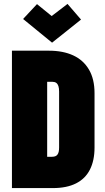

<svg xmlns="http://www.w3.org/2000/svg" viewBox="-20 -961 539 981"><path d="M394 -861 325 -941 244 -879 169 -940 98 -864 246 -743ZM230 -702H41V0H250Q321 0 368.5 -24Q416 -48 439.5 -94.5Q463 -141 463 -207V-485Q463 -557 434.5 -605.5Q406 -654 354 -678Q302 -702 230 -702ZM246 -160H221V-543H248Q260 -543 267.5 -537.5Q275 -532 278.5 -521Q282 -510 282 -493V-208Q282 -195 280 -186Q278 -177 273.5 -171Q269 -165 262 -162.5Q255 -160 246 -160Z"/></svg>

Font: Advent Pro Black
Style: Regular
Weight: 900
Version: Version 3.000